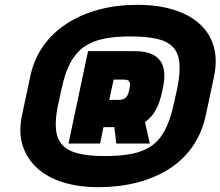

<svg xmlns="http://www.w3.org/2000/svg" viewBox="-20 -656 914 796"><path d="M834 -182 867 -337Q882 -408 866 -463.5Q850 -519 807 -557.5Q764 -596 698.5 -616Q633 -636 549 -636Q465 -636 391 -616.5Q317 -597 258 -559Q199 -521 159.5 -465.5Q120 -410 105 -337L72 -182Q56 -110 73.5 -54Q91 2 134 41Q177 80 242 100Q307 120 388 120Q472 120 545.5 101.5Q619 83 678.5 46Q738 9 778 -48Q818 -105 834 -182ZM715 -290 700 -223Q686 -159 664 -117Q642 -75 608.5 -51.5Q575 -28 527 -18.5Q479 -9 415 -9Q349 -9 305.5 -19.5Q262 -30 239 -54.5Q216 -79 212 -120Q208 -161 221 -223L236 -290Q249 -354 271.5 -395.5Q294 -437 327.5 -461Q361 -485 408.5 -495Q456 -505 520 -505Q585 -505 628.5 -495.5Q672 -486 695.5 -462.5Q719 -439 723.5 -397Q728 -355 715 -290ZM536 -444H345L264 -61H395L409 -129H454L462 -61H601L581 -150Q609 -169 626.5 -201.5Q644 -234 654 -284Q663 -324 661 -354Q659 -384 644.5 -404Q630 -424 603.5 -434Q577 -444 536 -444ZM476 -242H433L451 -326H494Q505 -326 511 -322.5Q517 -319 518.5 -310Q520 -301 516 -284Q510 -256 498.5 -249Q487 -242 476 -242Z"/></svg>

Font: Advent Pro ExtraBold
Style: Italic
Weight: 800
Italic angle: -12°
Version: Version 3.000